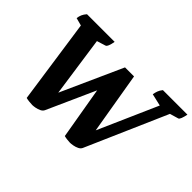

<svg xmlns="http://www.w3.org/2000/svg" viewBox="-114 -923 1218 1218"><g transform="rotate(45 494.5 -314.5)"><path d="M250 12Q239 12 221 10Q203 8 193 5L111 -563L59 -577Q61 -595 67.5 -610Q74 -625 88 -641H336Q332 -616 325.5 -600.5Q319 -585 311 -583L253 -565L311 -160L497 -573H578L648 -159L824 -558L742 -577Q745 -595 750.5 -610Q756 -625 769 -641H989Q984 -616 978 -600.5Q972 -585 965 -583L907 -566L669 -22Q663 -9 647.5 -1.5Q632 6 615 9Q598 12 588 12Q579 12 562 10Q545 8 535 5L475 -345L330 -22Q324 -9 308.5 -1.5Q293 6 276 9Q259 12 250 12Z"/></g></svg>

Font: Petrona ExtraBold
Style: Italic
Weight: 800
Italic angle: -9°
Designer: Ringo R. Seeber
Foundry: Ringo R. Seeber
Version: Version 2.001; ttfautohint (v1.8.3)